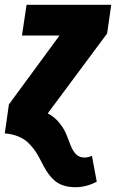

<svg xmlns="http://www.w3.org/2000/svg" viewBox="-52 -553 481 796"><path d="M-32.2 0 -15.1 -120.1 194.8 -405.8H39.1L58.1 -533.2H409.2L392.1 -414.1L146 -83Q174.8 -67.9 194.6 -43Q214.4 -18.1 223.6 5.6Q232.9 29.3 241.5 51.3Q250 73.2 263.4 86.7Q276.9 100.1 297.9 100.1Q314.5 100.1 329.1 92.8L349.1 200.2Q306.2 223.1 261.2 223.1Q233.4 223.1 211.7 216.1Q189.9 209 175.5 196.8Q161.1 184.6 149.7 168.9Q138.2 153.3 128.9 135.5Q119.6 117.7 110.1 99.6Q100.6 81.5 88.1 64.9Q75.7 48.3 60.3 34.7Q44.9 21 21.2 11.7Q-2.4 2.4 -32.2 0Z"/></svg>

Font: Fira Sans Compressed ExtraBold
Style: Italic
Weight: 800
Width: 3
Italic angle: -8°
Designer: Carrois Corporate & Edenspiekermann AG
Foundry: Carrois Corporate GbR & Edenspiekermann AG
Version: Version 4.203;PS 004.203;hotconv 1.0.88;makeotf.lib2.5.64775